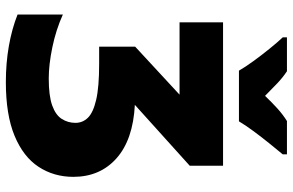

<svg xmlns="http://www.w3.org/2000/svg" viewBox="-188 -778 977 640"><g transform="rotate(90 300.0 -458.5)"><path d="M254 10Q191 10 134 0Q77 -10 29 -29V-180Q80 -157 138 -145Q196 -133 242 -133Q300 -133 332 -144.5Q364 -156 377 -176.5Q390 -197 390 -222Q390 -246 373 -263.5Q356 -281 313.5 -291Q271 -301 193 -301H136V-421L296 -569H55V-714H533V-603L330 -420Q446 -414 508 -359Q570 -304 570 -215Q570 -150 536.5 -99Q503 -48 433 -19Q363 10 254 10ZM216 -767Q204 -788 184 -815.5Q164 -843 142.5 -869.5Q121 -896 105 -913V-927H218Q239 -913 258 -895Q277 -877 300 -854Q323 -878 343 -896Q363 -914 384 -927H495V-913Q480 -895 459 -869Q438 -843 418 -816Q398 -789 385 -767Z"/></g></svg>

Font: Noto Sans Mono Black
Style: Regular
Weight: 900
Designer: Monotype Design Team
Foundry: Monotype Imaging Inc.
Version: Version 2.014